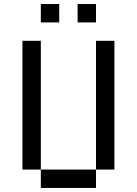

<svg xmlns="http://www.w3.org/2000/svg" viewBox="-20 -929 676 949"><path d="M90.9 -727.3V-90.9H181.8V-727.3ZM181.8 -90.9V0H454.5V-90.9ZM454.5 -727.3V-90.9H545.5V-727.3ZM181.8 -909.1V-818.2H272.7V-909.1ZM363.6 -909.1V-818.2H454.5V-909.1Z"/></svg>

Font: Departure Mono
Style: Regular
Weight: 400
Monospace: yes
Designer: Helena Zhang
Version: Version 1.500;Glyphs 3.3.1 (3343)